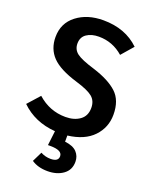

<svg xmlns="http://www.w3.org/2000/svg" viewBox="-173 -798 905 1144"><g transform="rotate(20 280.0 -226.5)"><path d="M273 253Q212 253 171 225L202 162Q232 178 265 178Q314 178 314 144Q314 106 238 106H223L234 14Q103 4 17 -80L85 -156Q162 -87 263 -87Q318 -87 354 -113Q390 -139 390 -190Q390 -235 360 -259.5Q330 -284 253 -307Q140 -341 92.5 -390.5Q45 -440 45 -515Q45 -603 112 -654.5Q179 -706 280 -706Q420 -706 508 -621L443 -546Q376 -605 288 -605Q242 -605 211.5 -584.5Q181 -564 181 -523Q181 -485 210.5 -462.5Q240 -440 323 -415Q425 -383 476.5 -335.5Q528 -288 528 -197Q528 -116 473 -58Q418 0 312 13V52Q364 58 387.5 83Q411 108 411 144Q411 196 371.5 224.5Q332 253 273 253Z"/></g></svg>

Font: Trujillo Medium
Style: Regular
Weight: 500
Designer: Fira Sans original fonts by bBox Type GmbH, Carrois Corporate GbR, & Edenspiekermann AG / Changes by Cristiano Sobral
Foundry: Fira Sans original fonts by bBox Type GmbH, Carrois Corporate GbR, & Edenspiekermann AG / Changes by Cristiano Sobral
Version: Version 4.301;October 17, 2021;FontCreator 14.0.0.2814 64-bi